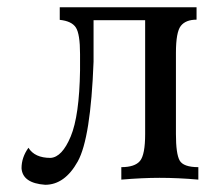

<svg xmlns="http://www.w3.org/2000/svg" viewBox="-20 -493 600 527"><path d="M104 14.2Q42 9.8 39.1 -31.2Q39.1 -61 58.1 -87.4Q75.2 -59.6 118.7 -59.6Q150.4 -61.5 174.1 -118.4Q197.8 -175.3 199.7 -299.8V-344.7Q199.7 -399.9 188.2 -417.5Q176.8 -435.1 144 -438.5V-473.1H519.5V-439Q489.7 -439 476.3 -421.9Q462.9 -404.8 462.9 -348.1V-125Q462.9 -70.8 473.1 -52.5Q483.4 -34.2 524.4 -34.2V0Q468.8 -4.9 418 -4.9Q371.6 -4.9 313 0V-34.2Q350.1 -34.2 364.3 -51.3Q378.4 -68.4 378.4 -125V-437.5H236.8V-323.7Q229 -113.8 193.4 -49.8Q157.7 14.2 104 14.2Z"/></svg>

Font: Almanac
Style: Regular
Weight: 400
Designer: Eden's Almanac
Version: Version 3.501;March 28, 2021;FontCreator 13.0.0.2683 64-bit